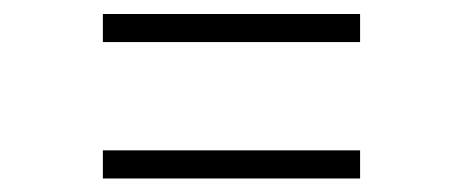

<svg xmlns="http://www.w3.org/2000/svg" viewBox="-20 -423 668 277"><path d="M128.4 -362.3V-402.8H499.5V-362.3ZM128.4 -165.5V-206.1H499.5V-165.5Z"/></svg>

Font: Inter Tight ExtraLight
Style: Regular
Weight: 250
Designer: Rasmus Andersson
Foundry: rsms
Version: Version 3.004